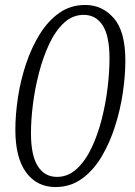

<svg xmlns="http://www.w3.org/2000/svg" viewBox="-20 -744 543 775"><path d="M204 11Q129 11 85.5 -48Q42 -107 42 -220Q42 -282 52.5 -351Q63 -420 85 -486Q107 -552 140.5 -606Q174 -660 219.5 -692Q265 -724 324 -724Q393 -724 439.5 -670.5Q486 -617 486 -500Q486 -440 476 -371Q466 -302 444.5 -234.5Q423 -167 390 -111.5Q357 -56 310.5 -22.5Q264 11 204 11ZM210 -30Q255 -30 290 -62.5Q325 -95 350 -148Q375 -201 391 -264.5Q407 -328 414.5 -391.5Q422 -455 422 -508Q422 -599 394.5 -641.5Q367 -684 318 -684Q273 -684 238.5 -652Q204 -620 179 -567Q154 -514 137.5 -450.5Q121 -387 113 -323.5Q105 -260 105 -206Q105 -117 132.5 -73.5Q160 -30 210 -30Z"/></svg>

Font: Noto Serif SemiCondensed Light
Style: Italic
Weight: 300
Width: 4
Italic angle: -12°
Designer: Monotype Design Team
Foundry: Monotype Imaging Inc.
Version: Version 2.013; ttfautohint (v1.8.4.7-5d5b)